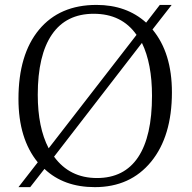

<svg xmlns="http://www.w3.org/2000/svg" viewBox="-20 -748 780 782"><path d="M55.2 14.2 133.8 -86.9Q55.2 -183.1 55.2 -345.2Q55.2 -525.9 138.9 -627Q222.7 -728 373 -728Q495.1 -728 575.2 -655.8L630.9 -728H679.2L601.1 -627.9Q680.2 -532.7 680.2 -372.1Q680.2 -192.9 595.5 -89.4Q510.7 14.2 366.2 14.2Q239.7 14.2 161.1 -60.1L103 14.2ZM178.2 -144 536.1 -606Q476.1 -691.9 361.8 -691.9Q249.5 -691.9 191.7 -607.7Q133.8 -523.4 133.8 -361.8Q133.8 -229 178.2 -144ZM375 -22.9Q485.8 -22.9 542.5 -107.7Q599.1 -192.4 599.1 -357.9Q599.1 -488.8 558.1 -573.2L200.2 -109.9Q263.7 -22.9 375 -22.9Z"/></svg>

Font: Literata Light
Style: Regular
Weight: 300
Designer: Latin by Veronika Burian and Jose Scaglione. Greek by Irene Vlachou. Cyrillic by Vera Evstafieva.
Foundry: TypeTogether
Version: Version 3.021